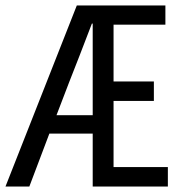

<svg xmlns="http://www.w3.org/2000/svg" viewBox="-21 -680 641 700"><path d="M259 -660H582V-590H393V-383H540V-312H393V-71H591V0H317V-193H159L86 0H-1ZM317 -260V-594H314L269 -477L231 -380L185 -260Z"/></svg>

Font: Office Code Pro
Style: Regular
Weight: 400
Designer: Nathan Rutzky & Paul D. Hunt
Foundry: Adobe Systems Incorporated
Version: Version 1.004